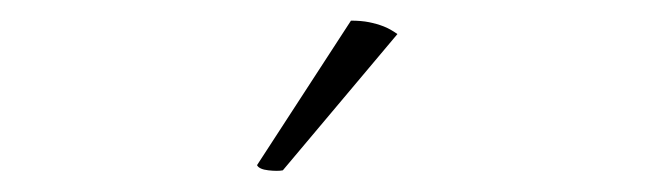

<svg xmlns="http://www.w3.org/2000/svg" viewBox="-20 -722 640 186"><path d="M365 -689 254 -557Q249 -556 240 -557Q231 -558 229 -562L320 -702Q330 -702 337.5 -700.5Q345 -699 351.5 -696.5Q358 -694 365 -689Z"/></svg>

Font: Arima Thin Thin
Style: Regular
Weight: 250
Version: Version 1.100